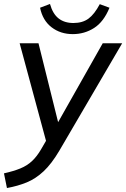

<svg xmlns="http://www.w3.org/2000/svg" viewBox="-46 -721 636 968"><path d="M-11 227 -26 153Q23 142 57 128Q91 114 115.5 91Q140 68 161 32L186 -11L53 -503H148L247 -105L472 -503H570L253 39Q214 105 174 142.5Q134 180 89 198.5Q44 217 -11 227ZM321 -549Q259 -549 214 -583.5Q169 -618 156 -682L206 -701Q220 -651 249.5 -628Q279 -605 324 -605Q370 -605 400 -627Q430 -649 457 -700L506 -682Q477 -611 428.5 -580Q380 -549 321 -549Z"/></svg>

Font: Mulish Medium
Style: Italic
Weight: 500
Italic angle: -9°
Designer: Vernon Adams
Foundry: Vernon Adams
Version: Version 3.603; ttfautohint (v1.8.3)